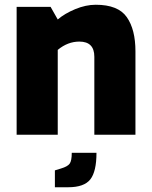

<svg xmlns="http://www.w3.org/2000/svg" viewBox="-20 -567 638 808"><path d="M50 -538H193L223 -485Q252 -510 296.5 -528.5Q341 -547 383 -547Q477 -547 513.5 -495Q550 -443 550 -351V0H377V-328Q377 -392 314 -392Q265 -392 223 -357V0H50ZM211 150 237 142Q264 134 273 122Q282 110 282 76H386Q386 155 360 188Q334 221 267 221H211Z"/></svg>

Font: Exo ExtraBold
Style: Regular
Weight: 800
Designer: Natanael Gama
Foundry: Natanael Gama
Version: Version 1.500